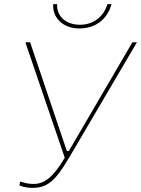

<svg xmlns="http://www.w3.org/2000/svg" viewBox="-20 -905 684 931"><path d="M136 6C206 6 246 -22 316 -142L644 -700H622L314 -173H304L126 -700H103L294 -140C236 -43 195 -13 141 -13C124 -13 104 -16 78 -25L74 -6C92 2 116 6 136 6ZM364 -767C442 -767 499 -809 521 -885H501C483 -825 434 -785 368 -785C297 -785 254 -828 257 -885H238C233 -820 285 -767 364 -767Z"/></svg>

Font: Fixel Display Thin
Style: Italic
Weight: 100
Italic angle: -10°
Designer: AlfaBravo + MacPaw
Foundry: Kyrylo Tkachov, Marchela Mozhyna, Serhii Makarenko, Maria Weinstein, Zakhar Kryvoshyya
Version: Version 1.210;Glyphs 3.2 (3217)